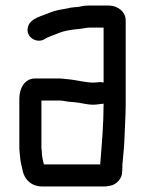

<svg xmlns="http://www.w3.org/2000/svg" viewBox="-20 -630 524 695"><path d="M318 -331C292 -331 262 -339 237 -342L218 -344C209 -345 201 -346 193 -346H107C69 -346 50 -310 50 -273V-101C50 -94 50 -86 51 -79L53 -59C54 -47 58 -28 61 -17C67 19 93 45 133 45H362C367 44 373 43 380 42C401 38 422 17 422 -7C423 -14 423 -21 423 -27C423 -32 423 -37 424 -44C427 -78 430 -103 431 -139C432 -173 435 -217 435 -252V-556C435 -587 407 -610 373 -610H303C288 -610 276 -608 263 -605C252 -604 235 -603 226 -600C203 -596 182 -593 162 -585C134 -572 89 -565 81 -532C72 -497 111 -471 141 -488C156 -498 176 -503 194 -511C211 -518 235 -522 255 -524L273 -526C283 -527 293 -530 303 -530H355V-331C341 -335 333 -331 318 -331ZM344 -52C344 -50 343 -41 343 -38C343 -34 343 -35 343 -35H139C135 -49 131 -68 131 -85C130 -90 130 -96 130 -101V-266H194C199 -266 203 -266 208 -265L227 -262C234 -261 241 -261 250 -260C274 -258 293 -251 318 -251C329 -251 338 -253 348 -254C350 -254 352 -254 355 -255V-253C355 -186 349 -112 344 -52Z"/></svg>

Font: Electronic
Style: ExBd
Weight: 800
Version: Version 1.011